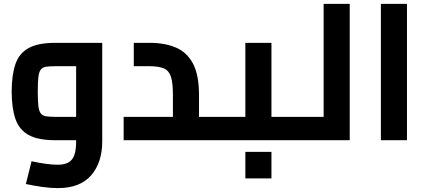

<svg xmlns="http://www.w3.org/2000/svg" viewBox="-20 -720 2200 986"><path d="M277 246Q241 246 197.5 240Q154 234 113 225L142 108Q183 117 217 121.5Q251 126 277 126Q310 126 331 114.5Q352 103 361.5 77Q371 51 371 6V-423L445 -380H263Q233 -380 215.5 -377Q198 -374 189 -362Q180 -350 177 -323.5Q174 -297 174 -250Q174 -203 177 -176.5Q180 -150 189 -138Q198 -126 215.5 -123Q233 -120 263 -120H371V0H263Q176 0 127.5 -26.5Q79 -53 59.5 -108.5Q40 -164 40 -250Q40 -336 59.5 -391.5Q79 -447 127.5 -473.5Q176 -500 263 -500H505V6Q505 115 448 180.5Q391 246 277 246Z M1002 0V-120H1121V0ZM615 0V-120H982L868 -20V-232Q868 -294 858 -325.5Q848 -357 822 -368.5Q796 -380 748 -380H667V-500H748Q828 -500 885 -475Q942 -450 972 -391.5Q1002 -333 1002 -232V0ZM1121 0V-120Q1133 -120 1137 -104Q1141 -88 1141 -60Q1141 -32 1137 -16Q1133 0 1121 0Z M1374 0V-120H1493V0ZM1121 0V-120H1304L1240 -70V-500H1374V0ZM1121 0Q1109 0 1105 -16Q1101 -32 1101 -60Q1101 -88 1105 -104Q1109 -120 1121 -120ZM1493 0V-120Q1505 -120 1509 -104Q1513 -88 1513 -60Q1513 -32 1509 -16Q1505 0 1493 0ZM1240 196V60H1374V196Z M1642 0V-700H1776V0ZM1493 0V-120H1642V0ZM1493 0Q1481 0 1477 -16Q1473 -32 1473 -60Q1473 -88 1477 -104Q1481 -120 1493 -120Z M1936 0V-700H2070V0Z"/></svg>

Font: Titillium Web
Style: Bold
Weight: 700
Designer: Mohamed Gaber, Accademia di Belle Arti di Urbino
Foundry: Kief Type Foundry, Accademia di Belle Arti di Urbino
Version: Version 3.000